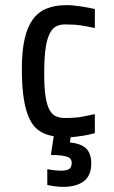

<svg xmlns="http://www.w3.org/2000/svg" viewBox="-20 -527 444 747"><path d="M164 131Q178 134 192.5 135.5Q207 137 218 137Q238 137 248.5 131Q259 125 259 106Q259 99 255.5 93Q252 87 243 83.5Q234 80 218.5 78Q203 76 178 76L189 3Q158 -2 135 -16.5Q112 -31 96.5 -61Q81 -91 73 -139.5Q65 -188 65 -260Q65 -327 75.5 -374Q86 -421 107 -450.5Q128 -480 161 -493.5Q194 -507 239 -507Q264 -507 295.5 -502Q327 -497 349 -492V-418Q321 -424 296 -428Q271 -432 233 -432Q211 -432 196 -423Q181 -414 171 -391.5Q161 -369 156.5 -332.5Q152 -296 152 -240Q152 -184 157.5 -150Q163 -116 173.5 -98Q184 -80 199 -74Q214 -68 233 -68Q274 -68 300.5 -73Q327 -78 349 -83V-9Q328 -3 303.5 1Q279 5 255 7L252 27Q297 32 316 51.5Q335 71 335 109Q335 157 305.5 178.5Q276 200 227 200Q209 200 194.5 198Q180 196 164 193Z"/></svg>

Font: Share
Style: Regular
Weight: 400
Designer: Ralph du Carrois
Version: Version 1.001